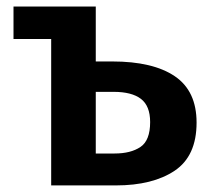

<svg xmlns="http://www.w3.org/2000/svg" viewBox="-20 -563 655 583"><path d="M270.8 -543.1V-376.4H320.5Q444.6 -376.4 510.8 -331.5Q576.9 -286.7 576.9 -190.8Q576.9 -89.2 510.3 -44.6Q443.6 0 331.8 0H135.4V-444.6H21V-543.1ZM325.1 -284.1H270.8V-96.9H328.2Q376.9 -96.9 406.4 -116.7Q435.9 -136.4 435.9 -192.3Q435.9 -241.5 407.9 -262.8Q380 -284.1 325.1 -284.1Z"/></svg>

Font: Fira Code SemiBold
Style: Regular
Weight: 600
Designer: Carrois Corporate, Edenspiekermann AG, Nikita Prokopov
Foundry: Carrois Corporate, Edenspiekermann AG, Nikita Prokopov
Version: Version 6.002